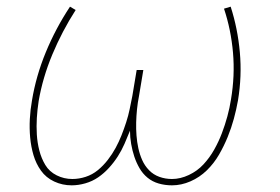

<svg xmlns="http://www.w3.org/2000/svg" viewBox="-20 -548 840 576"><path d="M195 8Q167 8 142.5 -3.5Q118 -15 103 -36Q88 -57 80.5 -82.5Q73 -108 70.5 -135.5Q68 -163 69.5 -191Q71 -219 76 -247Q88 -320 117.5 -391.5Q147 -463 190 -528L207 -518Q166 -454 137 -384.5Q108 -315 96 -245Q92 -219 90.5 -194Q89 -169 90.5 -144.5Q92 -120 98 -96.5Q104 -73 116 -53Q128 -33 150 -22Q172 -11 197 -11Q217 -11 237 -17.5Q257 -24 273.5 -37.5Q290 -51 303.5 -68.5Q317 -86 327 -104.5Q337 -123 344.5 -142Q352 -161 358.5 -181Q365 -201 369 -220.5Q373 -240 377 -260L390 -338H410L397 -260Q393 -240 391 -220Q389 -200 388.5 -180.5Q388 -161 389.5 -141.5Q391 -122 395 -103.5Q399 -85 406.5 -68Q414 -51 427 -37.5Q440 -24 458 -17.5Q476 -11 496 -11Q521 -11 546.5 -23Q572 -35 590.5 -55Q609 -75 622.5 -99Q636 -123 645.5 -148Q655 -173 662 -198.5Q669 -224 673 -250Q685 -321 679 -390Q673 -459 652 -522L672 -528Q693 -463 699.5 -391.5Q706 -320 694 -247Q689 -219 681.5 -191.5Q674 -164 663 -137Q652 -110 637 -84Q622 -58 600.5 -37Q579 -16 551.5 -4Q524 8 496 8Q475 8 456 2.5Q437 -3 422.5 -15Q408 -27 398.5 -43.5Q389 -60 383 -78Q377 -96 373.5 -116Q370 -136 370 -156Q362 -136 353.5 -116.5Q345 -97 333.5 -79Q322 -61 307 -44.5Q292 -28 274.5 -16Q257 -4 236 2Q215 8 195 8Z"/></svg>

Font: Iosevka Aile Thin Oblique
Style: Regular
Weight: 100
Italic angle: -9°
Designer: Belleve Invis
Foundry: Belleve Invis
Version: Version 31.1.0; ttfautohint (v1.8.4)